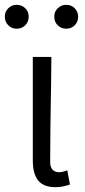

<svg xmlns="http://www.w3.org/2000/svg" viewBox="-31 -767 353 796"><path d="M105 -102V-531H182L181 -432Q177 -212 177 -96Q177 -74 187 -63.5Q197 -53 214 -53Q228 -53 248 -61L259 -2Q228 9 199 9Q150 9 127.5 -18.5Q105 -46 105 -102ZM194 -698Q194 -719 208.5 -733Q223 -747 244 -747Q265 -747 279 -732.5Q293 -718 293 -698Q293 -677 279 -662.5Q265 -648 244 -648Q223 -648 208.5 -662Q194 -676 194 -698ZM-11 -698Q-11 -719 3.5 -733Q18 -747 38 -747Q59 -747 73.5 -733Q88 -719 88 -698Q88 -677 74 -662.5Q60 -648 38 -648Q17 -648 3 -662.5Q-11 -677 -11 -698Z"/></svg>

Font: Nebula Sans Book
Style: Regular
Weight: 400
Designer: Paul D. Hunt for Adobe (as Source Sans)
Foundry: Nebula Entertainment & Broadcasting LLC
Version: Version 1.010